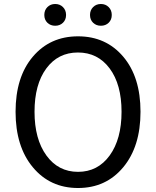

<svg xmlns="http://www.w3.org/2000/svg" viewBox="-20 -929 782 962"><path d="M597.5 -91Q511 13 371 13Q231 13 144.5 -91Q58 -195 58 -369Q58 -543 144.5 -645Q231 -747 371 -747Q511 -747 597.5 -645Q684 -543 684 -369Q684 -195 597.5 -91ZM212.5 -150Q272 -68 371 -68Q470 -68 529.5 -150Q589 -232 589 -369Q589 -506 529.5 -586Q470 -666 370.5 -666Q271 -666 212 -586Q153 -506 153 -369Q153 -232 212.5 -150ZM311 -854Q311 -830 295.5 -815Q280 -800 256.5 -800Q233 -800 217.5 -815Q202 -830 202 -854Q202 -878 217.5 -893.5Q233 -909 256.5 -909Q280 -909 295.5 -893.5Q311 -878 311 -854ZM540 -854Q540 -830 524.5 -815Q509 -800 485.5 -800Q462 -800 446.5 -815Q431 -830 431 -854Q431 -878 446.5 -893.5Q462 -909 485.5 -909Q509 -909 524.5 -893.5Q540 -878 540 -854Z"/></svg>

Font: Swei Fan Sans CJK TC
Style: Regular
Weight: 400
Version: Version 2.130